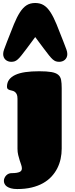

<svg xmlns="http://www.w3.org/2000/svg" viewBox="-20 -1116 508 1302"><path d="M398.4 -107.9Q398.4 -72.8 391.1 -38.8Q383.8 -4.9 368.4 25.4Q353 55.7 329.1 81.5Q305.2 107.4 271.7 126.2Q238.3 145 194.6 155.5Q150.9 166 96.7 166Q71.8 166 54.4 161.1Q37.1 156.2 26.6 148.7Q16.1 141.1 11.2 131.1Q6.3 121.1 6.3 110.8Q6.3 100.6 10.5 91.1Q14.6 81.5 21.5 74.2Q28.3 66.9 37.8 62.5Q47.4 58.1 58.6 58.1Q78.6 58.1 92 55.9Q105.5 53.7 113.5 49.8Q121.6 45.9 125 39.8Q128.4 33.7 128.4 25.9Q128.4 15.6 123.8 2Q119.1 -11.7 113.5 -28.6Q107.9 -45.4 103.3 -65.2Q98.6 -85 98.6 -107.9V-446.8Q98.6 -466.3 93.3 -477.1Q87.9 -487.8 80.1 -493.4Q72.3 -499 63 -501Q53.7 -502.9 45.9 -505.4Q38.1 -507.8 32.7 -512.5Q27.3 -517.1 27.3 -527.8Q27.3 -555.7 41.7 -575.4Q56.2 -595.2 84 -608.2Q111.8 -621.1 152.3 -627Q192.9 -632.8 245.6 -632.8Q297.9 -632.8 328.4 -627.4Q358.9 -622.1 374.5 -609.1Q390.1 -596.2 394.3 -574.2Q398.4 -552.2 398.4 -519ZM218.8 -1095.7Q252.9 -1095.7 277.3 -1080.3Q301.8 -1064.9 322.5 -1032.7Q343.3 -1000.5 363.5 -951.2Q383.8 -901.9 409.7 -834.5L430.2 -780.8Q436.5 -763.7 436.5 -749.5Q436.5 -736.8 431.9 -726.8Q427.2 -716.8 419.7 -710.2Q412.1 -703.6 402.1 -700.2Q392.1 -696.8 381.8 -696.8Q368.7 -696.8 358.6 -700.2Q348.6 -703.6 337.6 -713.1Q326.7 -722.7 312.7 -740.2Q298.8 -757.8 277.8 -785.6L218.8 -864.7L160.2 -785.6Q139.2 -757.8 125.2 -740.2Q111.3 -722.7 100.3 -713.1Q89.4 -703.6 79.3 -700.2Q69.3 -696.8 56.2 -696.8Q45.9 -696.8 35.9 -700.2Q25.9 -703.6 18.3 -710.2Q10.7 -716.8 6.1 -726.8Q1.5 -736.8 1.5 -749.5Q1.5 -763.7 7.8 -780.8L28.3 -835Q54.2 -902.3 74.5 -951.7Q94.7 -1001 115.5 -1033Q136.2 -1064.9 160.4 -1080.3Q184.6 -1095.7 218.8 -1095.7Z"/></svg>

Font: Corben
Style: Bold
Weight: 700
Designer: vernon adams
Foundry: vernon adams
Version: Version 1.101; ttfautohint (v1.6)